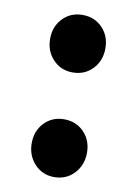

<svg xmlns="http://www.w3.org/2000/svg" viewBox="-71 -612 480 674"><g transform="rotate(10 169.0 -275.0)"><path d="M169 -359Q127 -359 99 -388.5Q71 -418 71 -462Q71 -506 99 -535Q127 -564 169 -564Q212 -564 240 -535Q268 -506 268 -462Q268 -418 240 -388.5Q212 -359 169 -359ZM169 14Q127 14 99 -16Q71 -46 71 -90Q71 -134 99 -163Q127 -192 169 -192Q212 -192 240 -163Q268 -134 268 -90Q268 -46 240 -16Q212 14 169 14Z"/></g></svg>

Font: Noto Sans KR Thin ExtraBold
Style: Regular
Weight: 800
Version: Version 2.004-H2;hotconv 1.0.118;makeotfexe 2.5.65603